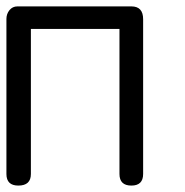

<svg xmlns="http://www.w3.org/2000/svg" viewBox="-21 -578 577 598"><path d="M-1 -36.1V-519Q-1 -534.7 8.5 -546.4Q18.1 -558.1 33.2 -558.1H388.2Q424.8 -558.1 424.8 -518.1V-36.1Q424.8 0 388.2 0Q351.1 0 351.1 -36.1V-487.8H75.2V-36.1Q75.2 0 36.1 0Q-1 0 -1 -36.1Z"/></svg>

Font: BPreplay
Style: Regular
Weight: 400
Designer: Magenta/George Triantafyllakos
Foundry: Magenta/George Triantafyllakos
Version: Version 1.00